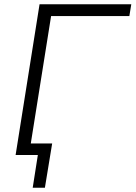

<svg xmlns="http://www.w3.org/2000/svg" viewBox="-20 -725 634 898"><path d="M53 0 165 -705H594L585 -650H219L124 -54H224L190 153H133L157 0Z"/></svg>

Font: Nunito Sans Light
Style: Italic
Weight: 300
Italic angle: -9°
Designer: Vernon Adams
Foundry: Vernon Adams
Version: Version 3.006; ttfautohint (v1.8.3)